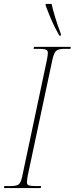

<svg xmlns="http://www.w3.org/2000/svg" viewBox="-38 -951 378 971"><path d="M-18 0 -16 -10H14Q43 -10 55 -17.5Q67 -25 74 -57L199 -647Q202 -661 203 -669.5Q204 -678 204 -684Q204 -696 194 -700Q184 -704 161 -704H132L134 -714H320L318 -704H288Q260 -704 247.5 -695Q235 -686 227 -649L103 -66Q101 -56 99.5 -45Q98 -34 98 -29Q98 -16 109.5 -13Q121 -10 143 -10H170L168 0ZM262 -771Q237 -815 222.5 -849Q208 -883 193 -923V-931H223Q229 -903 241.5 -862Q254 -821 270 -779V-771Z"/></svg>

Font: Noto Serif Display ExtraCondensed Thin
Style: Italic
Weight: 100
Width: 2
Italic angle: -12°
Designer: Monotype Design Team
Foundry: Monotype Imaging Inc.
Version: Version 2.009